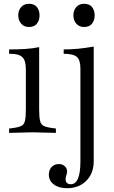

<svg xmlns="http://www.w3.org/2000/svg" viewBox="-20 -696 600 1010"><path d="M28 3V-20L44 -22Q77 -26 92 -33.5Q107 -41 111.5 -61Q116 -81 116 -121V-332Q116 -377 98 -395Q80 -413 35 -413H28V-436Q78 -436 114.5 -438.5Q151 -441 186 -448V-121Q186 -81 190.5 -61Q195 -41 210.5 -33.5Q226 -26 258 -22L274 -20V3L151 0ZM132 -554Q106 -554 91 -572Q76 -590 76 -615Q76 -641 91 -658.5Q106 -676 132 -676Q161 -676 174.5 -658.5Q188 -641 188 -615Q188 -590 174.5 -572Q161 -554 132 -554ZM333 294Q290 294 263.5 274.5Q237 255 237 223Q237 198 251.5 182.5Q266 167 290 167Q309 167 321 178.5Q333 190 333 207Q333 213 329 226Q327 233 326 237Q325 241 325 246Q325 273 353 273Q378 273 390.5 242.5Q403 212 403 152V-335Q403 -380 384.5 -396.5Q366 -413 315 -413V-436Q353 -436 390 -439.5Q427 -443 473 -451V152Q473 216 434 255Q395 294 333 294ZM422 -554Q396 -554 381 -572Q366 -590 366 -615Q366 -641 381 -658.5Q396 -676 422 -676Q451 -676 464.5 -658.5Q478 -641 478 -615Q478 -590 464.5 -572Q451 -554 422 -554Z"/></svg>

Font: Baskervville
Style: Regular
Weight: 400
Designer: Alexis Faudot, Rémi Forte, Morgane Pierson, Rafael Ribas, Tanguy Vanlaeys, Rosalie Wagner, Thomas Huot-Marchand
Foundry: ANRT
Version: Version 1.100